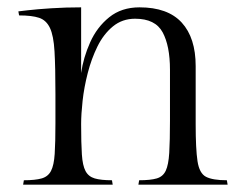

<svg xmlns="http://www.w3.org/2000/svg" viewBox="-20 -503 670 523"><path d="M201 -483V-304Q207 -346 225.5 -387.5Q244 -429 277.5 -456Q311 -483 360 -483Q437 -483 475 -441.5Q513 -400 513 -323V-165Q513 -97 518 -64Q523 -31 541 -21.5Q559 -12 598 -12L600 0H357L359 -12Q390 -12 407 -17Q424 -22 431.5 -38Q439 -54 441 -86.5Q443 -119 443 -174V-313Q443 -378 423 -415Q403 -452 348 -452Q313 -452 287.5 -431Q262 -410 245.5 -376.5Q229 -343 219 -304Q209 -265 205 -228.5Q201 -192 201 -165Q201 -113 203 -82.5Q205 -52 213 -37Q221 -22 238 -17Q255 -12 285 -12L287 0H43L45 -12Q76 -12 93.5 -17Q111 -22 119 -37.5Q127 -53 129 -84Q131 -115 131 -167V-247Q131 -320 128.5 -363Q126 -406 116 -427Q106 -448 86.5 -454.5Q67 -461 32 -461L30 -472Q30 -472 55.5 -475Q81 -478 120 -480.5Q159 -483 201 -483Z"/></svg>

Font: Gilda Display
Style: Regular
Weight: 400
Designer: Eduardo Rodriguez Tunni
Foundry: Eduardo Rodriguez Tunni
Version: Version 1.002; ttfautohint (v1.8.4.7-5d5b);gftools[0.9.22]